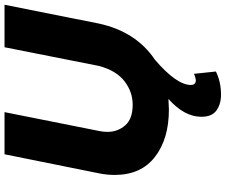

<svg xmlns="http://www.w3.org/2000/svg" viewBox="-92 -648 972 827"><g transform="rotate(-90 393.5 -234.0)"><path d="M399.5 232.5Q359.5 232.5 332 213Q304.5 193.5 304.5 148Q304.5 74 381.5 6L335.5 8Q209.5 8 131.8 -52Q54 -112 54 -225.5Q54 -259.5 61 -293.5L143 -700H324.5L243.5 -293.5Q239.5 -276.5 239.5 -256.5Q239.5 -212.5 267.5 -180.2Q295.5 -148 356.5 -148Q411.5 -148 457.5 -183.2Q503.5 -218.5 523.5 -293.5L604 -700H787L706 -293.5Q671 -133 550 -52Q441.5 41 441.5 103Q441.5 122 459.5 124Q471.5 124 489.5 116L499.5 210.5Q454.5 232.5 399.5 232.5Z"/></g></svg>

Font: Argentum Sans
Style: Bold Italic
Weight: 700
Italic angle: -11°
Designer: Julieta Ulanovsky (font), Cristiano Sobral (main changes and remaster)
Foundry: Julieta Ulanovsky (font), Cristiano Sobral (main changes and remaster)
Version: Version 2.007;June 15, 2022;FontCreator 14.0.0.2814 64-bit; 